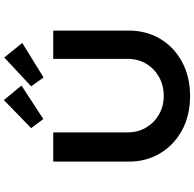

<svg xmlns="http://www.w3.org/2000/svg" viewBox="-25 -971 1002 992"><g transform="rotate(-90 476.0 -475.0)"><path d="M476 6Q375 6 299 -35.5Q223 -77 180 -148.5Q137 -220 137 -311V-701H288V-317Q288 -263 313 -221Q338 -179 380.5 -154.5Q423 -130 476 -130Q531 -130 574.5 -154.5Q618 -179 643 -221Q668 -263 668 -317V-701H814V-311Q814 -220 771.5 -148.5Q729 -77 652.5 -35.5Q576 6 476 6ZM357 -752 310 -815 455 -956 530 -865ZM572 -751 526 -815 675 -954 750 -861Z"/></g></svg>

Font: Lexend Mega SemiBold
Style: Regular
Weight: 600
Designer: Bonnie Shaver-Troup, Thomas Jockin
Foundry: Lexend
Version: Version 1.007